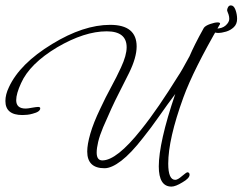

<svg xmlns="http://www.w3.org/2000/svg" viewBox="-36 -614 898 711"><path d="M599 77Q552 77 552 2Q552 -41 567 -108Q582 -175 613 -266Q583 -226 553 -183Q523 -140 494 -104Q449 -46 413 -18.5Q377 9 351 9Q287 9 287 -53Q287 -79 298.5 -119Q310 -159 335 -211Q355 -254 375.5 -291.5Q396 -329 412 -364Q433 -409 433 -439Q433 -498 359 -498Q277 -498 176 -439Q74 -378 42 -306Q24 -267 24 -243Q24 -212 59 -212Q67 -212 82 -215Q99 -218 105 -218Q113 -218 113 -213Q113 -200 85 -193Q75 -190 65 -189Q55 -188 47 -188Q-16 -188 -16 -240Q-16 -264 -3 -291Q37 -378 157 -451Q273 -522 372 -522Q470 -522 470 -442Q470 -401 442 -344Q427 -313 403 -266.5Q379 -220 346 -143Q333 -112 327.5 -88.5Q322 -65 322 -49Q322 -20 343 -20Q396 -20 486 -133Q519 -174 553.5 -224.5Q588 -275 624 -333Q629 -340 640 -359Q651 -378 666 -406Q674 -425 687 -451Q700 -477 719 -511Q725 -519 742 -525Q759 -531 770 -531Q779 -531 779 -526Q779 -524 777 -522Q729 -439 695.5 -372Q662 -305 643 -253Q587 -99 587 -8Q587 52 613 52Q622 52 638 38Q655 24 657 24Q666 24 666 33Q666 46 640 61Q614 77 599 77ZM771 -492Q764 -492 755.5 -495Q747 -498 742 -502Q741 -504 740 -508Q739 -512 742 -511Q757 -508 763 -508Q787 -508 800 -520Q813 -532 813 -544Q813 -552 810.5 -560Q808 -568 806 -572L805 -576Q805 -581 808.5 -587.5Q812 -594 819 -594Q830 -594 836 -577.5Q842 -561 842 -544Q842 -525 830 -513.5Q818 -502 801.5 -497Q785 -492 771 -492Z"/></svg>

Font: Corinthia
Style: Regular
Weight: 400
Designer: Robert E. Leuschke
Foundry: Robert E. Leuschke
Version: Version 1.013; ttfautohint (v1.8.3)